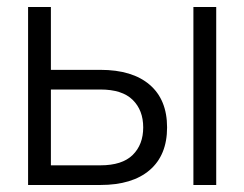

<svg xmlns="http://www.w3.org/2000/svg" viewBox="-20 -527 696 547"><path d="M60 0V-507H125V-328H266Q357 -328 406.5 -285.5Q456 -243 456 -164Q456 -85 406.5 -42.5Q357 0 266 0ZM125 -56H266Q328 -56 358 -85.5Q388 -115 388 -164Q388 -213 358 -242.5Q328 -272 266 -272H125ZM531 0V-507H596V0Z"/></svg>

Font: TikTok Sans Light
Style: Regular
Weight: 300
Version: Version 4.000